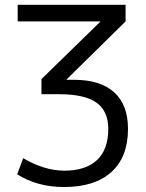

<svg xmlns="http://www.w3.org/2000/svg" viewBox="-20 -750 595 780"><path d="M419.9 -226.6Q419.9 -297.9 372.6 -332.5Q325.2 -367.2 220.7 -367.2H148.4V-428.7L386.7 -661.1V-663.1H51.8V-730.5H490.2V-663.1L251 -427.7V-425.8H281.2Q387.7 -425.8 443.8 -375Q500 -324.2 500 -226.6Q500 -112.3 432.6 -51.3Q365.2 9.8 240.2 9.8Q131.8 9.8 49.8 -42L74.2 -107.4Q158.2 -57.6 240.2 -56.6Q328.1 -56.6 374 -99.6Q419.9 -142.6 419.9 -226.6Z"/></svg>

Font: Mgen+ 1c regular
Style: Regular
Weight: 400
Designer: [Source Han Sans]
Ryoko NISHIZUKA  (kana & ideographs); Paul D. Hunt (Latin, Greek & Cyrillic); Wenlong ZHANG  (bopomofo
Version: Version 1.059.20150602